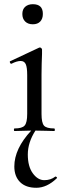

<svg xmlns="http://www.w3.org/2000/svg" viewBox="-20 -621 310 910"><path d="M243.2 215.8Q246.1 215.8 249 219Q252 222.2 249 224.1Q202.1 269 152.1 269Q102.1 269 75 241.9Q47.9 214.8 47.9 168Q47.9 84 127.9 -2Q67.9 0 48.8 0Q45.9 0 45.9 -6.1Q45.9 -12.2 48.8 -12.2Q85 -12.2 96.9 -26.1Q108.9 -40 108.9 -81.1V-265.1Q108.9 -301.3 102.1 -316.7Q95.2 -332 77.6 -332Q60.1 -332 34.2 -318.8H33.2Q29.3 -318.8 27.1 -324.5Q24.9 -330.1 28.8 -331.1L165 -395L168.9 -396Q172.9 -396 176 -392.6Q179.2 -389.2 179.2 -386.2V-365.2Q177.2 -323.2 176.8 -267.1V-81.1Q176.8 -39.1 188.5 -25.6Q200.2 -12.2 236.8 -12.2Q239.7 -12.2 240 -6.1Q240.2 0 236.8 0Q213.9 0 200.2 -1L147.9 -2Q111.8 54.2 111.8 111.1Q111.8 168 135.5 200.4Q159.2 232.9 189.9 232.9Q220.7 232.9 242.2 215.8ZM135.7 -601.1Q183.6 -601.1 183.1 -554.7Q183.1 -532.2 170.7 -519Q158.2 -505.9 135.5 -505.9Q112.8 -505.9 99.4 -519Q85.9 -532.2 85.9 -554.7Q85.9 -577.1 99.6 -589.1Q113.3 -601.1 135.7 -601.1Z"/></svg>

Font: Cormorant-Medium
Style: Regular
Weight: 500
Designer: Christian Thalmann (Catharsis Fonts)
Version: Version 3.000